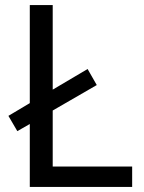

<svg xmlns="http://www.w3.org/2000/svg" viewBox="-20 -734 564 754"><path d="M97 0V-247L48 -219L13 -279L97 -329V-714H187V-382L324 -463L360 -400L187 -300V-80H499V0Z"/></svg>

Font: Noto Sans Palmyrene
Style: Regular
Weight: 400
Designer: Monotype Design Team
Foundry: Monotype Imaging Inc.
Version: Version 2.001; ttfautohint (v1.8.4.7-5d5b)